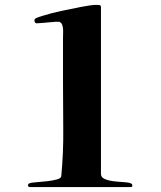

<svg xmlns="http://www.w3.org/2000/svg" viewBox="-20 -761 648 774"><path d="M100 -7Q93 -7 93 -14Q93 -20 99 -22Q106 -25 127 -26.5Q148 -28 170 -30.5Q192 -33 209 -37.5Q226 -42 227 -51Q236 -145 235 -239Q234 -333 234 -427V-609Q234 -620 234.5 -631Q235 -642 233 -653Q229 -672 217.5 -673Q206 -674 191 -672Q188 -672 177.5 -671Q167 -670 156 -669Q145 -668 136 -667.5Q127 -667 127 -667Q121 -669 120 -672Q119 -675 119 -681Q119 -684 123 -686.5Q127 -689 132.5 -691Q138 -693 143.5 -694.5Q149 -696 151 -697Q189 -709 228 -717Q267 -725 306 -733Q323 -736 341 -739Q359 -742 376 -741Q380 -741 383.5 -739.5Q387 -738 387 -733V-60Q387 -46 402 -39.5Q417 -33 437 -30.5Q457 -28 477 -27Q497 -26 507 -22Q513 -20 513.5 -13.5Q514 -7 507 -7Z"/></svg>

Font: SoukouMincho
Style: Regular
Weight: 400
Designer: Dr. Ken Lunde (project architect, glyph set definition & overall production); Masataka HATTORI  (production & ideograph 
Foundry: Adobe Systems Incorporated
Version: Version 1.00